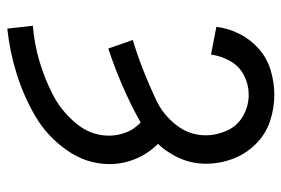

<svg xmlns="http://www.w3.org/2000/svg" viewBox="-146 -638 791 540"><g transform="rotate(90 250.0 -367.5)"><path d="M60 8 52 -64Q103 -68 152 -82.5Q201 -97 246.5 -120.5Q292 -144 326.5 -185.5Q361 -227 361 -278Q361 -309 347 -337Q338 -354 324 -367Q274 -339 222 -316.5Q170 -294 116 -276L92 -345Q135 -358 177 -374.5Q219 -391 260.5 -410.5Q302 -430 331 -467Q360 -504 360 -550Q360 -581 346.5 -610.5Q333 -640 305 -655.5Q277 -671 246 -671Q218 -671 192 -658Q166 -645 151.5 -619.5Q137 -594 133 -565L55 -580Q59 -614 75 -645.5Q91 -677 117.5 -700Q144 -723 178 -733Q212 -743 246 -743Q285 -743 321.5 -730.5Q358 -718 385.5 -690Q413 -662 426.5 -625.5Q440 -589 440 -550Q440 -494 407 -445Q397 -429 384 -416Q402 -398 415 -376Q441 -330 441 -280Q441 -215 402 -159.5Q363 -104 306.5 -71Q250 -38 187.5 -18.5Q125 1 60 8Z"/></g></svg>

Font: Iosevka SS08
Style: Regular
Weight: 400
Monospace: yes
Designer: Belleve Invis
Foundry: Belleve Invis
Version: 2.1.0; ttfautohint (v1.8.2)